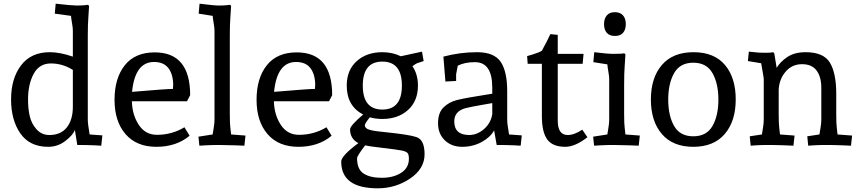

<svg xmlns="http://www.w3.org/2000/svg" viewBox="-20 -786 4659 1041"><path d="M282 -766Q369 -756 396 -756Q423 -756 441 -758L457 -760L463 -754L459 -691Q456 -656 456 -590V-137Q456 -114 466 -57L535 -52L529 4L496 2Q450 0 399 0L386 -81Q375 -53 334 -21.5Q293 10 241 10Q141 10 90.5 -62.5Q40 -135 40 -247.5Q40 -360 94 -431.5Q148 -503 250 -503Q305 -503 375 -479V-620Q375 -635 370.5 -660.5Q366 -686 365 -700L277 -712ZM248 -54Q310 -54 342.5 -95.5Q375 -137 375 -207V-407Q319 -442 256 -442Q193 -442 162.5 -385.5Q132 -329 132 -246Q132 -196 141.5 -155.5Q151 -115 178.5 -84.5Q206 -54 248 -54Z M1008 -50Q936 10 828 10Q720 10 660.5 -59Q601 -128 601 -245Q601 -362 656.5 -432Q712 -502 819 -502Q1011 -502 1011 -270L994 -237H695Q697 -163 732.5 -109Q768 -55 831 -55Q912 -55 980 -96ZM918 -312 919 -324Q919 -382 893.5 -416Q868 -450 815 -450Q712 -450 696 -288Q885 -304 918 -304Z M1062 -766Q1140 -756 1166.5 -756Q1193 -756 1211 -758L1227 -760L1233 -754L1229 -691Q1226 -656 1226 -590V-167Q1226 -114 1229 -93L1233 -57L1311 -51L1305 4L1257 2Q1199 0 1165 0Q1131 0 1093 2L1061 4L1056 -45L1133 -57Q1134 -66 1138.5 -91.5Q1143 -117 1143 -137V-620Q1143 -635 1138.5 -660.5Q1134 -686 1133 -700L1057 -712Z M1778 -50Q1706 10 1598 10Q1490 10 1430.5 -59Q1371 -128 1371 -245Q1371 -362 1426.5 -432Q1482 -502 1589 -502Q1781 -502 1781 -270L1764 -237H1465Q1467 -163 1502.5 -109Q1538 -55 1601 -55Q1682 -55 1750 -96ZM1688 -312 1689 -324Q1689 -382 1663.5 -416Q1638 -450 1585 -450Q1482 -450 1466 -288Q1655 -304 1688 -304Z M2053 -141Q2016 -141 1985 -150Q1958 -116 1958 -107Q1958 -98 1966 -91Q1974 -84 1992.5 -80Q2011 -76 2027.5 -74Q2044 -72 2073 -69Q2199 -56 2237 -43Q2282 -29 2282 50Q2282 129 2203.5 182Q2125 235 2028 235Q1830 235 1830 90Q1830 59 1923 -10Q1878 -34 1878 -84Q1878 -105 1949 -165Q1860 -211 1860 -322Q1860 -406 1914 -454.5Q1968 -503 2053 -503Q2108 -503 2153 -481L2268 -506L2277 -455L2241 -443Q2235 -441 2216 -427Q2246 -384 2246 -322Q2246 -238 2192 -189.5Q2138 -141 2053 -141ZM1947 -322Q1947 -192 2053 -192Q2159 -192 2159 -322Q2159 -452 2053 -452Q1947 -452 1947 -322ZM1960 2Q1916 59 1916 72Q1916 132 1951.5 155Q1987 178 2050 178Q2113 178 2155 151Q2197 124 2197 75Q2197 52 2189.5 43.5Q2182 35 2157.5 30Q2133 25 2055.5 16Q1978 7 1960 2Z M2395 -344 2384 -479Q2474 -503 2566.5 -503Q2659 -503 2694.5 -451Q2730 -399 2730 -291V-137Q2730 -114 2740 -57L2809 -52L2803 4L2770 2Q2724 0 2673 0L2659 -79Q2639 -42 2591.5 -16Q2544 10 2486 10Q2428 10 2391.5 -25.5Q2355 -61 2355 -117.5Q2355 -174 2384 -203Q2413 -232 2457 -243.5Q2501 -255 2649 -278V-311Q2649 -449 2555 -449Q2500 -449 2462 -430Q2453 -385 2453 -383V-347ZM2443 -128Q2443 -54 2524 -54Q2567 -54 2604 -86Q2641 -118 2649 -167V-227Q2644 -226 2591.5 -217Q2539 -208 2506 -200Q2443 -184 2443 -128Z M3058 -54Q3094 -54 3137 -83L3165 -42Q3098 10 3045 10Q2976 10 2947 -30Q2918 -70 2918 -156V-440H2841L2838 -482Q2848 -485 2866 -490Q2905 -502 2918 -511Q2919 -512 2944 -560L2964 -601L3004 -597V-494H3144L3139 -440H3004V-132Q3004 -54 3058 -54Z M3255 -655Q3255 -685 3270 -702.5Q3285 -720 3313.5 -720Q3342 -720 3357.5 -703Q3373 -686 3373 -655.5Q3373 -625 3358 -608Q3343 -591 3314 -591Q3285 -591 3270 -608Q3255 -625 3255 -655ZM3202 -503Q3272 -494 3306 -494Q3340 -494 3349 -495L3365 -497L3371 -491L3367 -428Q3364 -393 3364 -327V-167Q3364 -114 3367 -93L3371 -57L3449 -51L3443 4L3395 2Q3339 0 3305 0Q3271 0 3233 2L3201 4L3196 -45L3273 -57Q3274 -66 3278.5 -91.5Q3283 -117 3283 -137V-357Q3283 -372 3278.5 -397.5Q3274 -423 3273 -437L3197 -449Z M3740 -503Q3852 -503 3910.5 -434Q3969 -365 3969 -247Q3969 -129 3909.5 -59.5Q3850 10 3739 10Q3628 10 3568.5 -59.5Q3509 -129 3509 -246.5Q3509 -364 3568.5 -433.5Q3628 -503 3740 -503ZM3843 -103Q3875 -159 3875 -246Q3875 -333 3843 -389.5Q3811 -446 3739 -446Q3667 -446 3635 -389.5Q3603 -333 3603 -246Q3603 -159 3635 -103Q3667 -47 3739 -47Q3811 -47 3843 -103Z M4035 -455 4040 -506 4071 -503Q4090 -500 4121.5 -500Q4153 -500 4160 -501L4172 -503L4178 -497L4191 -418Q4210 -451 4249 -477Q4288 -503 4348 -503Q4445 -503 4479.5 -446.5Q4514 -390 4514 -277V-167Q4514 -114 4517 -93L4521 -57L4600 -51L4594 4L4550 2Q4496 0 4458.5 0Q4421 0 4389 2L4362 4L4357 -47L4423 -57Q4424 -66 4428.5 -91.5Q4433 -117 4433 -137V-311Q4433 -369 4407.5 -403.5Q4382 -438 4328.5 -438Q4275 -438 4240.5 -398.5Q4206 -359 4202 -302V-167Q4202 -114 4205 -93L4209 -57L4288 -51L4282 4L4237 2Q4183 0 4145.5 0Q4108 0 4076 2L4050 4L4045 -47L4111 -57Q4112 -66 4116.5 -91.5Q4121 -117 4121 -137V-357Q4121 -363 4116 -391Q4111 -419 4107 -443Z"/></svg>

Font: Andada
Style: Regular
Weight: 400
Designer: Carolina Giovagnoli
Foundry: Carolina Giovagnoli
Version: Version 1.002